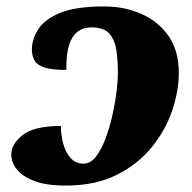

<svg xmlns="http://www.w3.org/2000/svg" viewBox="-20 -566 596 596"><path d="M184 10Q124 10 87 -4Q50 -18 32.5 -40Q15 -62 15 -86Q15 -119 50.5 -147Q86 -175 169 -175Q169 -146 176.5 -119Q184 -92 199.5 -75Q215 -58 239 -58Q261 -58 278 -80Q295 -102 308 -137Q321 -172 329.5 -211Q338 -250 342 -284Q346 -318 346 -337Q346 -376 341.5 -408.5Q337 -441 320 -461Q303 -481 264 -481Q224 -481 204.5 -449Q185 -417 186 -349Q141 -349 118 -356.5Q95 -364 87 -378.5Q79 -393 79 -413Q79 -443 98 -474Q117 -505 165.5 -525.5Q214 -546 304 -546Q366 -546 418.5 -523Q471 -500 503 -454.5Q535 -409 535 -339Q535 -284 514.5 -223Q494 -162 451 -109Q408 -56 342 -23Q276 10 184 10Z"/></svg>

Font: Noto Serif Black
Style: Italic
Weight: 900
Italic angle: -12°
Designer: Monotype Design Team
Foundry: Monotype Imaging Inc.
Version: Version 2.013